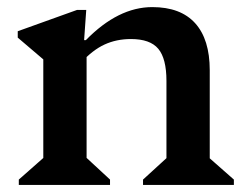

<svg xmlns="http://www.w3.org/2000/svg" viewBox="-20 -521 697 541"><path d="M383 0V-15L465 -90L449 -62V-293Q449 -356 426 -383.5Q403 -411 349 -411Q308 -411 274.5 -395.5Q241 -380 209 -345V-408H222Q313 -501 409 -501Q489 -501 530 -455.5Q571 -410 571 -323V-61L555 -89L639 -15V0ZM33 0V-15L118 -90L102 -61V-397L145 -317L30 -415V-433L197 -493H223L217 -408H224V-61L209 -90L290 -15V0Z"/></svg>

Font: Platypi Light Medium
Style: Regular
Weight: 500
Version: Version 1.200